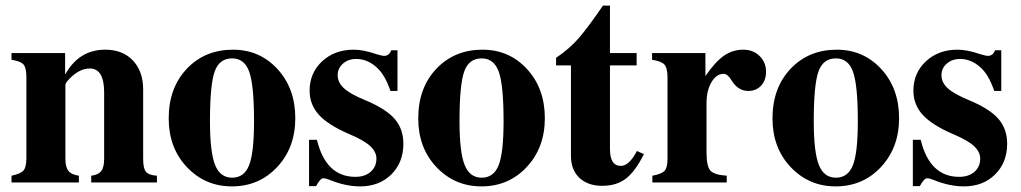

<svg xmlns="http://www.w3.org/2000/svg" viewBox="-20 -650 3636 684"><path d="M539 0H305V-24Q330 -27 340.5 -40.5Q351 -54 351 -84V-321Q351 -406 300 -406Q264 -406 230 -372Q213 -355 213 -348V-84Q213 -55 223.5 -41.5Q234 -28 261 -24V0H21V-24Q54 -31 64 -43Q74 -55 74 -87V-376Q74 -408 64 -420Q54 -432 21 -437V-461H212V-386H213Q262 -473 355 -473Q417 -473 453.5 -434.5Q490 -396 490 -331V-84Q490 -50 500 -38Q510 -26 539 -24Z M1032 -229Q1032 -124 967.5 -55Q903 14 806 14Q711 14 646 -54.5Q581 -123 581 -228Q581 -337 645.5 -405Q710 -473 810 -473Q905 -473 968.5 -404Q1032 -335 1032 -229ZM885 -218Q885 -346 868 -394Q851 -442 807 -442Q761 -442 744.5 -394.5Q728 -347 728 -218Q728 -109 746 -63Q764 -17 807 -17Q850 -17 867.5 -61.5Q885 -106 885 -218Z M1396 -326H1371Q1352 -382 1324 -408Q1290 -440 1249 -440Q1221 -440 1202 -423.5Q1183 -407 1183 -382Q1183 -356 1205.5 -335.5Q1228 -315 1279 -294Q1354 -263 1385.5 -227Q1417 -191 1417 -138Q1417 -71 1374 -28.5Q1331 14 1263 14Q1211 14 1155 -9Q1140 -15 1132 -15Q1121 -15 1106 13H1081V-152H1109Q1141 -20 1246 -20Q1280 -20 1300.5 -38Q1321 -56 1321 -85Q1321 -109 1299 -129.5Q1277 -150 1225 -172Q1150 -204 1116.5 -240.5Q1083 -277 1083 -327Q1083 -390 1127.5 -431.5Q1172 -473 1240 -473Q1274 -473 1318 -458Q1340 -451 1349 -451Q1366 -451 1374 -471H1396Z M1921 -229Q1921 -124 1856.5 -55Q1792 14 1695 14Q1600 14 1535 -54.5Q1470 -123 1470 -228Q1470 -337 1534.5 -405Q1599 -473 1699 -473Q1794 -473 1857.5 -404Q1921 -335 1921 -229ZM1774 -218Q1774 -346 1757 -394Q1740 -442 1696 -442Q1650 -442 1633.5 -394.5Q1617 -347 1617 -218Q1617 -109 1635 -63Q1653 -17 1696 -17Q1739 -17 1756.5 -61.5Q1774 -106 1774 -218Z M2249 -112 2274 -101Q2243 -39 2209.5 -13.5Q2176 12 2126 12Q2074 12 2044 -16.5Q2014 -45 2014 -95V-417H1961V-444Q2010 -477 2043 -515.5Q2076 -554 2128 -630H2153V-461H2248V-417H2153V-119Q2153 -59 2192 -59Q2221 -59 2249 -112Z M2493 -461V-379Q2528 -430 2559 -451.5Q2590 -473 2628 -473Q2663 -473 2686 -450.5Q2709 -428 2709 -394Q2709 -364 2691.5 -345Q2674 -326 2646 -326Q2609 -326 2586 -364Q2572 -387 2558 -387Q2532 -387 2514.5 -357Q2497 -327 2497 -283V-106Q2497 -58 2510.5 -42.5Q2524 -27 2569 -24V0H2304V-24Q2337 -30 2347.5 -41.5Q2358 -53 2358 -84V-373Q2358 -408 2347 -420Q2336 -432 2303 -437V-461Z M3183 -229Q3183 -124 3118.5 -55Q3054 14 2957 14Q2862 14 2797 -54.5Q2732 -123 2732 -228Q2732 -337 2796.5 -405Q2861 -473 2961 -473Q3056 -473 3119.5 -404Q3183 -335 3183 -229ZM3036 -218Q3036 -346 3019 -394Q3002 -442 2958 -442Q2912 -442 2895.5 -394.5Q2879 -347 2879 -218Q2879 -109 2897 -63Q2915 -17 2958 -17Q3001 -17 3018.5 -61.5Q3036 -106 3036 -218Z M3547 -326H3522Q3503 -382 3475 -408Q3441 -440 3400 -440Q3372 -440 3353 -423.5Q3334 -407 3334 -382Q3334 -356 3356.5 -335.5Q3379 -315 3430 -294Q3505 -263 3536.5 -227Q3568 -191 3568 -138Q3568 -71 3525 -28.5Q3482 14 3414 14Q3362 14 3306 -9Q3291 -15 3283 -15Q3272 -15 3257 13H3232V-152H3260Q3292 -20 3397 -20Q3431 -20 3451.5 -38Q3472 -56 3472 -85Q3472 -109 3450 -129.5Q3428 -150 3376 -172Q3301 -204 3267.5 -240.5Q3234 -277 3234 -327Q3234 -390 3278.5 -431.5Q3323 -473 3391 -473Q3425 -473 3469 -458Q3491 -451 3500 -451Q3517 -451 3525 -471H3547Z"/></svg>

Font: STIX
Style: Bold
Weight: 700
Designer: MicroPress Inc., with final additions and corrections provided by Coen Hoffman, Elsevier (retired)
Version: Version 1.1.1